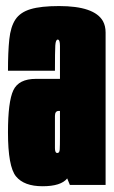

<svg xmlns="http://www.w3.org/2000/svg" viewBox="-20 -626 386 650"><path d="M216.5 0 207.5 -22Q186.5 4.5 124 4.5Q61.5 4.5 34.2 -28.8Q7 -62 7 -178Q7 -282 25.2 -320.5Q43.5 -359 101.5 -359H183V-470.5Q183 -492 175.5 -492Q168.5 -492 167.2 -472.2Q166 -452.5 166 -386.5H7Q7 -450.5 11.5 -493Q16 -535.5 32.2 -560Q48.5 -584.5 83.5 -595Q118.5 -605.5 180 -605.5Q299.5 -605.5 328.5 -554.5Q337.5 -538 337.5 -516Q337.5 -427 337.5 -287V0ZM183 -163.5V-250.5H179Q166 -250.5 166 -233.5V-124.5Q166 -108 174 -108Q181.5 -108 182.2 -119.8Q183 -131.5 183 -163.5Z"/></svg>

Font: Anybody UltraCondensed ExtraBold
Style: Regular
Weight: 800
Width: 1
Designer: Tyler Finck
Foundry: Etcetera Type Company
Version: Version 1.010; ttfautohint (v1.8.3) -l 8 -r 50 -G 200 -x 14 